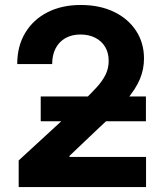

<svg xmlns="http://www.w3.org/2000/svg" viewBox="-20 -758 663 778"><path d="M55.7 0V-107.9L315.4 -346.7Q348.1 -378.4 371.6 -404.1Q395 -429.7 407.7 -455.3Q420.4 -481 420.4 -511.2Q420.4 -544.4 405.8 -568.4Q391.1 -592.3 365.5 -605.2Q339.8 -618.2 306.2 -618.2Q271.5 -618.2 245.6 -603.8Q219.7 -589.4 205.6 -562.5Q191.4 -535.6 191.4 -498.5H49.8Q49.8 -571.3 82.3 -625Q114.7 -678.7 172.6 -708.3Q230.5 -737.8 307.1 -737.8Q383.8 -737.8 441.4 -710.2Q499 -682.6 531.2 -633.5Q563.5 -584.5 563.5 -520.5Q563.5 -477.5 546.9 -437.5Q530.3 -397.5 490.7 -350.6Q451.2 -303.7 381.8 -240.7L261.7 -126.5V-122.1H571.8V0ZM145 -266.6V-367.2H571.3V-266.6Z"/></svg>

Font: Inter 18pt
Style: Bold
Weight: 700
Designer: Rasmus Andersson
Foundry: rsms
Version: Version 4.001;git-66647c0bb